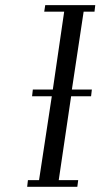

<svg xmlns="http://www.w3.org/2000/svg" viewBox="-20 -722 388 742"><path d="M85 0 87.9 -25.9H130.9L180.2 -350.1H104L106.9 -376H184.1L228 -676.8H150.9L154.8 -702.1H348.1L345.2 -676.8H303.2L257.8 -376H335L332 -350.1H254.9L207 -25.9H282.2L278.8 0Z"/></svg>

Font: Dehuti Alt
Style: Italic
Weight: 400
Version: Version 1.2